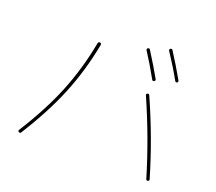

<svg xmlns="http://www.w3.org/2000/svg" viewBox="-127 -966 1253 1114"><g transform="rotate(20 500.0 -408.5)"><path d="M708 -585.9Q660.2 -671.9 619.1 -734.4Q614.3 -743.2 622.1 -748Q630.9 -752.9 635.7 -745.1Q685.5 -667 725.6 -595.7Q730.5 -586.9 721.7 -582Q712.9 -577.1 708 -585.9ZM835.9 -625Q797.9 -693.4 743.2 -776.4Q738.3 -785.2 746.1 -790Q754.9 -794.9 759.8 -787.1Q803.7 -719.7 852.5 -633.8Q857.4 -625 849.6 -620.1Q841.8 -615.2 835.9 -625ZM722.7 -495.1Q823.2 -270.5 891.6 -38.1Q895.5 -29.3 884.8 -25.4Q877 -22.5 873 -32.2Q805.7 -258.8 705.1 -487.3Q701.2 -496.1 710 -500Q718.8 -503.9 722.7 -495.1ZM85 -35.2Q77.1 -40 82 -47.9Q187.5 -214.8 247.1 -362.3Q306.6 -509.8 337.9 -675.8Q339.8 -686.5 350.1 -684.6Q360.4 -682.6 358.4 -671.9Q326.2 -503.9 265.6 -355.5Q205.1 -207 98.6 -38.1Q93.8 -30.3 85 -35.2Z"/></g></svg>

Font: Rounded-X Mgen+ 2m thin
Style: Regular
Weight: 100
Designer: [Source Han Sans]
Ryoko NISHIZUKA  (kana & ideographs); Paul D. Hunt (Latin, Greek & Cyrillic); Wenlong ZHANG  (bopomofo
Version: Version 1.059.20150602